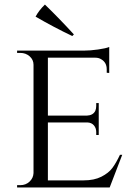

<svg xmlns="http://www.w3.org/2000/svg" viewBox="-20 -822 586 842"><path d="M304 -671 297 -664Q217 -702 136 -749Q151 -777 177 -802Q240 -741 304 -671ZM69 -10Q93 -10 109.5 -25.5Q126 -41 127 -63V-538Q127 -560 110 -575Q93 -590 69 -590H55V-600H347Q376 -600 410.5 -605Q445 -610 459 -616V-502L448 -503V-518Q448 -548 424 -562Q413 -569 398 -569H190V-315H361Q388 -316 398 -336Q402 -346 402 -357V-370H413V-230H402V-243Q402 -260 392 -272Q382 -284 364 -285H190V-31H347Q393 -31 424.5 -47Q456 -63 472.5 -85Q489 -107 506 -143H516L461 0H55V-10Z"/></svg>

Font: Cinzel
Style: Regular
Weight: 400
Designer: Natanael Gama
Version: Version 1.001;PS 001.001;hotconv 1.0.56;makeotf.lib2.0.21325